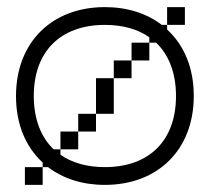

<svg xmlns="http://www.w3.org/2000/svg" viewBox="-20 -520 590 540"><path d="M275 0C425 0 525 -100 525 -250C525 -329 498 -393 450 -437V-450H435C393 -482 339 -500 275 -500C125 -500 25 -400 25 -250C25 -171 52 -107 100 -63V-50H115C157 -18 211 0 275 0ZM50 0H100V-50H50ZM75 -250C75 -375 150 -450 275 -450C325 -450 368 -438 400 -415V-400H419C455 -366 475 -314 475 -250C475 -125 400 -50 275 -50C225 -50 182 -62 150 -85V-100H131C95 -134 75 -186 75 -250ZM150 -100H200V-150H150ZM200 -150H250V-200H200ZM250 -200H300V-300H250ZM300 -300H350V-350H300ZM350 -350H400V-400H350ZM450 -450H500V-500H450Z"/></svg>

Font: LS-VG5000 Light
Style: Regular
Weight: 400
Designer: Justin Bihan, 2021
Foundry: Justin Bihan, 2021
Version: Version 1.000;Glyphs 3.1.2 (3151)